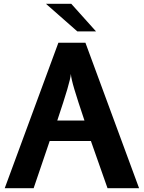

<svg xmlns="http://www.w3.org/2000/svg" viewBox="-20 -996 761 1016"><path d="M5 0 289 -770H432L716 0H549L461 -250H243L158 0ZM283 -358H427Q390.5 -466.5 373.5 -523.5Q356.5 -580.5 355 -605Q353 -580.5 336.2 -523.8Q319.5 -467 283 -358ZM389 -830 223 -976H357L488 -830Z"/></svg>

Font: Junction
Style: Bold
Weight: 700
Designer: Caroline Hadilaksono
Foundry: Caroline Hadilaksono, Tyler Finck, The League of Moveable Type
Version: Version 2.000; ttfautohint (v1.8.3)